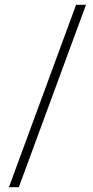

<svg xmlns="http://www.w3.org/2000/svg" viewBox="-20 -756 385 795"><path d="M58 19Q128 -171 197 -358.5Q266 -546 336 -736H295Q225 -546 156 -358.5Q87 -171 17 19Z"/></svg>

Font: Josefin Slab Thin
Style: Regular
Weight: 400
Version: Version 2.000